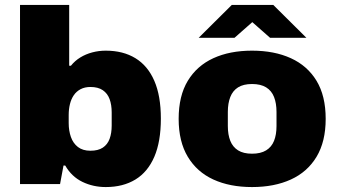

<svg xmlns="http://www.w3.org/2000/svg" viewBox="-20 -745 1374 777"><path d="M408 12Q357 12 313.5 -9Q270 -30 244 -75H237L223 0H61V-725H260V-479H267Q283 -499 305 -512.5Q327 -526 353.5 -533Q380 -540 408 -540Q478 -540 528 -509.5Q578 -479 604.5 -418Q631 -357 631 -265Q631 -172 604.5 -110.5Q578 -49 528 -18.5Q478 12 408 12ZM346 -135Q377 -135 396 -147.5Q415 -160 423.5 -183Q432 -206 432 -237V-290Q432 -321 423.5 -344Q415 -367 396 -380Q377 -393 346 -393Q323 -393 306 -384Q289 -375 278.5 -359.5Q268 -344 263 -323.5Q258 -303 258 -280V-247Q258 -216 267 -190.5Q276 -165 295.5 -150Q315 -135 346 -135Z M1000 12Q910 12 843.5 -18.5Q777 -49 740 -110.5Q703 -172 703 -264Q703 -357 740 -418Q777 -479 843.5 -509.5Q910 -540 1000 -540Q1090 -540 1157 -509.5Q1224 -479 1261 -418Q1298 -357 1298 -264Q1298 -172 1261 -110.5Q1224 -49 1157 -18.5Q1090 12 1000 12ZM1000 -123Q1035 -123 1057 -136.5Q1079 -150 1089 -175Q1099 -200 1099 -235V-292Q1099 -327 1089 -352.5Q1079 -378 1057 -391.5Q1035 -405 1000 -405Q965 -405 943.5 -391.5Q922 -378 912 -352.5Q902 -327 902 -292V-235Q902 -200 912 -175Q922 -150 943.5 -136.5Q965 -123 1000 -123ZM784 -592 918 -725H1086L1220 -592H1073L972 -681H1030L929 -592Z"/></svg>

Font: Archivo SemiBold Black
Style: Regular
Weight: 900
Version: Version 2.001